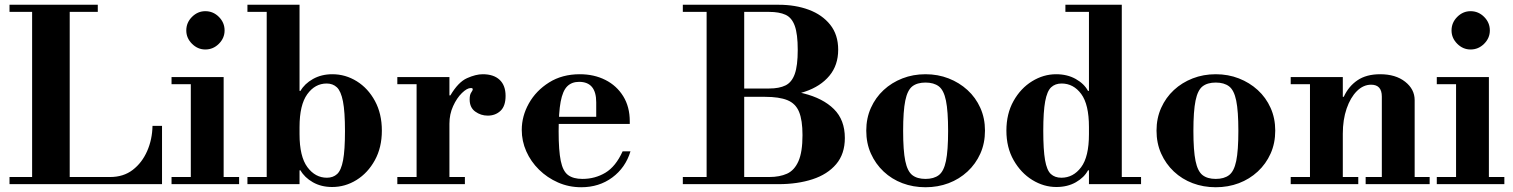

<svg xmlns="http://www.w3.org/2000/svg" viewBox="-20 -774 6358 807"><path d="M20 0V-30H443Q499 -30 538 -60Q577 -90 598.5 -139Q620 -188 621 -245H661V0ZM115 -15V-754H273V-15ZM20 -724V-754H391V-724Z M782 -15V-434H920V-15ZM701 0V-30H985V0ZM701 -420V-450H920V-420ZM843 -566Q811 -566 787 -590Q763 -614 763 -646Q763 -679 787 -703Q811 -727 843 -727Q876 -727 900 -703Q924 -679 924 -646Q924 -614 900 -590Q876 -566 843 -566Z M1376 12Q1330 12 1295 -8Q1260 -28 1243 -58H1219L1239 -210Q1239 -116 1272 -71.5Q1305 -27 1354 -27Q1380 -27 1397 -42.5Q1414 -58 1422 -100.5Q1430 -143 1430 -223Q1430 -305 1421.5 -348Q1413 -391 1396 -407Q1379 -423 1353 -423Q1304 -423 1271.5 -378Q1239 -333 1239 -240L1219 -392H1243Q1260 -422 1295.5 -442Q1331 -462 1377 -462Q1432 -462 1479.5 -432.5Q1527 -403 1556 -349.5Q1585 -296 1585 -225Q1585 -154 1555.5 -100.5Q1526 -47 1478.5 -17.5Q1431 12 1376 12ZM1020 0V-30H1239V0ZM1101 -15V-738H1239V-15ZM1020 -724V-754H1239V-724Z M1650 0V-30H1731V-420H1650V-450H1869V-373H1873Q1906 -429 1943 -445.5Q1980 -462 2009 -462Q2055 -462 2080 -438.5Q2105 -415 2105 -371Q2105 -328 2083.5 -308Q2062 -288 2030 -288Q2001 -288 1977.5 -305Q1954 -322 1954 -356Q1954 -376 1960.5 -385Q1967 -394 1967 -399Q1967 -401 1965.5 -402.5Q1964 -404 1959 -404Q1943 -404 1921.5 -383Q1900 -362 1884.5 -328Q1869 -294 1869 -254V-30H1934V0Z M2423 13Q2371 13 2325.5 -7Q2280 -27 2245.5 -61Q2211 -95 2192 -138Q2173 -181 2173 -228Q2173 -286 2203 -339.5Q2233 -393 2288 -427.5Q2343 -462 2417 -462Q2477 -462 2524.5 -438Q2572 -414 2599.5 -369.5Q2627 -325 2627 -264V-253H2280V-283H2486V-344Q2486 -430 2414 -430Q2383 -430 2364 -411Q2345 -392 2336.5 -346.5Q2328 -301 2328 -222Q2328 -141 2337 -97.5Q2346 -54 2368 -38Q2390 -22 2428 -22Q2481 -22 2524.5 -48Q2568 -74 2597 -138H2630Q2609 -69 2553.5 -28Q2498 13 2423 13Z M2850 0V-30H3213Q3257 -30 3288 -44Q3319 -58 3336 -96.5Q3353 -135 3353 -206Q3353 -269 3338.5 -304Q3324 -339 3289.5 -353Q3255 -367 3196 -367L3166 -402Q3275 -402 3357 -381.5Q3439 -361 3485 -315.5Q3531 -270 3531 -194Q3531 -127 3494.5 -84Q3458 -41 3395 -20.5Q3332 0 3253 0ZM2950 -15V-754H3108V-15ZM3053 -367V-402H3213Q3255 -402 3281.5 -415Q3308 -428 3320.5 -463Q3333 -498 3333 -564Q3333 -631 3320.5 -665.5Q3308 -700 3281.5 -712Q3255 -724 3213 -724H2850V-754H3253Q3323 -754 3379.5 -733Q3436 -712 3469.5 -670Q3503 -628 3503 -565Q3503 -500 3466 -455.5Q3429 -411 3364 -389Q3299 -367 3213 -367Z M3870 13Q3818 13 3773 -4Q3728 -21 3694 -53Q3660 -85 3640.5 -128.5Q3621 -172 3621 -225Q3621 -277 3640.5 -320.5Q3660 -364 3694 -395.5Q3728 -427 3773 -444.5Q3818 -462 3870 -462Q3922 -462 3967 -444.5Q4012 -427 4046.5 -395.5Q4081 -364 4100.5 -320.5Q4120 -277 4120 -225Q4120 -172 4100.5 -128.5Q4081 -85 4046.5 -53Q4012 -21 3967 -4Q3922 13 3870 13ZM3870 -22Q3905 -22 3926 -38Q3947 -54 3956 -97.5Q3965 -141 3965 -224Q3965 -307 3956 -351Q3947 -395 3926 -411Q3905 -427 3870 -427Q3835 -427 3814.5 -411Q3794 -395 3785 -351Q3776 -307 3776 -224Q3776 -141 3785 -97.5Q3794 -54 3814.5 -38Q3835 -22 3870 -22Z M4420 12Q4367 12 4319 -17.5Q4271 -47 4240.5 -100.5Q4210 -154 4210 -225Q4210 -296 4240 -349.5Q4270 -403 4318 -432.5Q4366 -462 4419 -462Q4466 -462 4501.5 -442Q4537 -422 4553 -392H4577L4557 -240Q4557 -335 4524.5 -379Q4492 -423 4442 -423Q4415 -423 4398 -407Q4381 -391 4373 -348Q4365 -305 4365 -224Q4365 -144 4372.5 -101Q4380 -58 4397 -42.5Q4414 -27 4441 -27Q4491 -27 4524 -71Q4557 -115 4557 -210L4577 -58H4553Q4537 -28 4502 -8Q4467 12 4420 12ZM4557 0V-30H4776V0ZM4557 -15V-738H4695V-15ZM4458 -724V-754H4695V-724Z M5090 13Q5038 13 4993 -4Q4948 -21 4914 -53Q4880 -85 4860.5 -128.5Q4841 -172 4841 -225Q4841 -277 4860.5 -320.5Q4880 -364 4914 -395.5Q4948 -427 4993 -444.5Q5038 -462 5090 -462Q5142 -462 5187 -444.5Q5232 -427 5266.5 -395.5Q5301 -364 5320.5 -320.5Q5340 -277 5340 -225Q5340 -172 5320.5 -128.5Q5301 -85 5266.5 -53Q5232 -21 5187 -4Q5142 13 5090 13ZM5090 -22Q5125 -22 5146 -38Q5167 -54 5176 -97.5Q5185 -141 5185 -224Q5185 -307 5176 -351Q5167 -395 5146 -411Q5125 -427 5090 -427Q5055 -427 5034.5 -411Q5014 -395 5005 -351Q4996 -307 4996 -224Q4996 -141 5005 -97.5Q5014 -54 5034.5 -38Q5055 -22 5090 -22Z M5788 -15V-368Q5788 -418 5743 -418Q5710 -418 5683 -391Q5656 -364 5640 -317.5Q5624 -271 5624 -212L5604 -367H5628Q5648 -411 5685.5 -436.5Q5723 -462 5781 -462Q5846 -462 5886 -430.5Q5926 -399 5926 -353V-15ZM5405 0V-30H5689V0ZM5486 -15V-434H5624V-15ZM5720 0V-30H5989V0ZM5405 -420V-450H5624V-420Z M6100 -15V-434H6238V-15ZM6019 0V-30H6303V0ZM6019 -420V-450H6238V-420ZM6161 -566Q6129 -566 6105 -590Q6081 -614 6081 -646Q6081 -679 6105 -703Q6129 -727 6161 -727Q6194 -727 6218 -703Q6242 -679 6242 -646Q6242 -614 6218 -590Q6194 -566 6161 -566Z"/></svg>

Font: Libre Bodoni
Style: Bold
Weight: 700
Designer: Pablo Impallari, Rodrigo Fuenzalida
Foundry: Impallari Type
Version: Version 2.005;gftools[0.9.23]